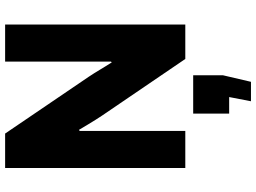

<svg xmlns="http://www.w3.org/2000/svg" viewBox="-142 -584 976 731"><g transform="rotate(-90 345.5 -218.0)"><path d="M487 0H618V-686H477V-283L474 -280C455 -309 438 -340 419 -368L203 -686H72V0H213V-402L217 -405C217 -405 254 -342 272 -316ZM326 250H400L425 143V30H279V167H342Z"/></g></svg>

Font: Chivo
Style: Bold
Weight: 700
Designer: Hector Gatti
Foundry: Omnibus-Type
Version: Version 1.003;PS 001.003;hotconv 1.0.70;makeotf.lib2.5.58329